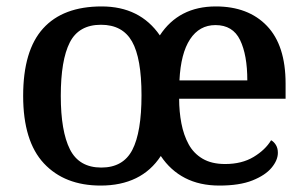

<svg xmlns="http://www.w3.org/2000/svg" viewBox="-20 -567 955 597"><path d="M293 10Q181 10 116.5 -59Q52 -128 52 -269Q52 -410 114 -478.5Q176 -547 296 -547Q415 -547 477 -457Q536 -547 651 -547Q752 -547 810 -486.5Q868 -426 868 -307V-260H537Q537 -220 544 -183.5Q551 -147 566.5 -118.5Q582 -90 610 -73.5Q638 -57 680 -57Q732 -57 768.5 -79Q805 -101 823 -131Q832 -126 838 -116Q844 -106 844 -92Q844 -69 824.5 -45.5Q805 -22 765 -6Q725 10 662 10Q601 10 555.5 -13.5Q510 -37 480 -82Q450 -36 403 -13Q356 10 293 10ZM295 -46Q363 -46 391.5 -101Q420 -156 420 -271Q420 -386 390.5 -438Q361 -490 294 -490Q225 -490 197 -435Q169 -380 169 -269Q169 -159 197.5 -102.5Q226 -46 295 -46ZM749 -317Q749 -396 726.5 -442.5Q704 -489 650 -489Q600 -489 571 -445Q542 -401 538 -317Z"/></svg>

Font: Noto Serif Khojki Medium
Style: Regular
Weight: 500
Version: Version 2.003